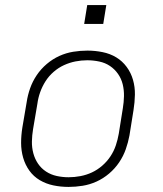

<svg xmlns="http://www.w3.org/2000/svg" viewBox="-20 -727 640 755"><path d="M250 8Q250 8 250 8Q250 8 250 8H249Q219 8 190 2Q161 -4 136.5 -18.5Q112 -33 95.5 -56Q79 -79 71 -107Q63 -135 63 -165Q63 -195 68 -226L85 -326Q89 -353 98.5 -380Q108 -407 124.5 -431.5Q141 -456 164 -475.5Q187 -495 213.5 -507Q240 -519 268 -523.5Q296 -528 324 -528Q324 -528 324 -528Q324 -528 324 -528Q354 -528 383.5 -522Q413 -516 437 -501.5Q461 -487 478 -464Q495 -441 503 -413Q511 -385 510.5 -355Q510 -325 505 -294L489 -194Q484 -167 474.5 -140Q465 -113 448.5 -88.5Q432 -64 409 -44.5Q386 -25 359.5 -13Q333 -1 305 3.5Q277 8 250 8ZM250 -30Q273 -30 296.5 -34.5Q320 -39 341.5 -49Q363 -59 382 -75.5Q401 -92 414.5 -112.5Q428 -133 435.5 -155.5Q443 -178 447 -201L463 -301Q467 -325 467.5 -349Q468 -373 462.5 -395.5Q457 -418 444 -436.5Q431 -455 412.5 -467.5Q394 -480 370.5 -485Q347 -490 323 -490Q300 -490 277 -485.5Q254 -481 232 -471Q210 -461 191 -444.5Q172 -428 159 -407.5Q146 -387 138 -364.5Q130 -342 127 -319L110 -219Q106 -195 105.5 -171Q105 -147 111 -124.5Q117 -102 129.5 -83.5Q142 -65 161 -52.5Q180 -40 203 -35Q226 -30 250 -30ZM311 -633 323 -707H398L386 -633Z"/></svg>

Font: Iosevka SS04 XLt Ex
Style: Italic
Weight: 200
Width: 7
Italic angle: -9°
Monospace: yes
Designer: Belleve Invis
Foundry: Belleve Invis
Version: Version 19.0.0; ttfautohint (v1.8.4)